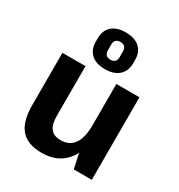

<svg xmlns="http://www.w3.org/2000/svg" viewBox="-193 -949 1014 1088"><g transform="rotate(30 314.5 -405.0)"><path d="M210 -215Q210 -159 231 -132.5Q252 -106 297 -106Q354 -106 383 -147.5Q412 -189 412 -270L462 -346V-287Q462 -142 405 -66Q348 10 240 10Q147 10 103 -40.5Q59 -91 59 -197V-540H210ZM563 0H445L412 -154V-540H563ZM313 -580Q255 -580 223 -609Q191 -638 191 -690V-710Q191 -763 223 -791.5Q255 -820 313 -820Q371 -820 403.5 -791.5Q436 -763 436 -710V-690Q436 -638 403.5 -609Q371 -580 313 -580ZM313 -642Q332 -642 342 -652Q352 -662 352 -681V-719Q352 -738 342 -748Q332 -758 313 -758Q295 -758 285 -748Q275 -738 275 -719V-681Q275 -662 285 -652Q295 -642 313 -642Z"/></g></svg>

Font: Pathway Extreme SemiCondensed
Style: Bold
Weight: 700
Width: 4
Version: Version 1.001;gftools[0.9.26]